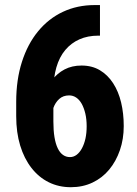

<svg xmlns="http://www.w3.org/2000/svg" viewBox="-20 -740 548 769"><path d="M358.9 -719.7H380.4V-597.2H373.5Q331.5 -597.2 298.3 -582.5Q265.1 -567.9 241.5 -539.8Q217.8 -511.7 205.8 -470.2Q193.8 -428.7 193.8 -375.5V-253.4Q193.8 -217.3 198.2 -190.7Q202.6 -164.1 211.2 -146.2Q219.7 -128.4 232.2 -119.6Q244.6 -110.8 260.3 -110.8Q274.9 -110.8 287.1 -120.1Q299.3 -129.4 308.3 -146.2Q317.4 -163.1 322.3 -185.3Q327.1 -207.5 327.1 -234.4Q327.1 -262.2 321.8 -284.9Q316.4 -307.6 307.4 -324Q298.3 -340.3 285.4 -349.1Q272.5 -357.9 256.8 -357.9Q232.9 -357.9 217 -343.5Q201.2 -329.1 193.4 -306.6Q185.5 -284.2 185.1 -260.7L146.5 -295.4Q147 -328.6 157.7 -360.6Q168.5 -392.6 188.7 -419.4Q209 -446.3 238.5 -461.9Q268.1 -477.5 306.6 -477.5Q348.6 -477.5 380.1 -458.7Q411.6 -439.9 433.1 -406.7Q454.6 -373.5 465.1 -329.6Q475.6 -285.6 475.6 -234.9Q475.6 -183.1 460.2 -138.4Q444.8 -93.8 417.2 -60.5Q389.6 -27.3 350.6 -8.8Q311.5 9.8 263.7 9.8Q215.3 9.8 175.3 -10Q135.3 -29.8 106 -67.4Q76.7 -105 60.8 -157.2Q44.9 -209.5 44.9 -274.9V-332Q44.9 -420.9 67.9 -492.4Q90.8 -564 132.6 -614.7Q174.3 -665.5 231.9 -692.6Q289.6 -719.7 358.9 -719.7Z"/></svg>

Font: Roboto Condensed ExtraBold
Style: Regular
Weight: 800
Designer: Christian Robertson
Foundry: Google
Version: Version 3.008; 2023